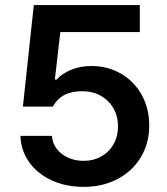

<svg xmlns="http://www.w3.org/2000/svg" viewBox="-20 -727 657 757"><path d="M60.5 -191.4H184.6Q186.5 -163.1 203.4 -140.6Q220.2 -118.2 248.3 -105.5Q276.4 -92.8 309.6 -92.8Q348.6 -92.8 379.6 -110.4Q410.6 -127.9 428 -158.9Q445.3 -189.9 445.3 -228.5Q445.3 -268.6 427.2 -300Q409.2 -331.5 377.4 -349.4Q345.7 -367.2 305.7 -367.2Q221.7 -368.7 188.5 -306.6H70.3L113.3 -707H531.2V-600.6H217.8L196.3 -413.1H203.1Q224.1 -437 260.7 -451.9Q297.4 -466.8 339.8 -466.8Q404.8 -466.8 457 -436.5Q509.3 -406.2 538.8 -352.8Q568.4 -299.3 568.4 -232.4Q568.4 -162.6 535.4 -107.4Q502.4 -52.2 443.6 -21.2Q384.8 9.8 309.6 9.8Q239.7 9.8 183.6 -16.1Q127.4 -42 95 -87.6Q62.5 -133.3 60.5 -191.4Z"/></svg>

Font: Pretendard JP SemiBold
Style: Regular
Weight: 600
Designer: Base glyphs from Inter by Rasmus Andersson; Hangeul glyphs from Noto Sans CJK(Source Han Sans) by Jang Soo-young and Kan
Foundry: Kil Hyung-jin
Version: Version 1.309